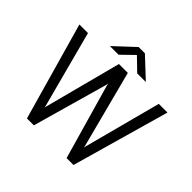

<svg xmlns="http://www.w3.org/2000/svg" viewBox="-226 -1195 1428 1428"><g transform="rotate(45 488.0 -481.5)"><path d="M315.9 0H243.2L24.9 -770H115.2L276.9 -160.2L278.8 -147.9L280.8 -160.2L440.9 -770H534.2L693.8 -158.2L695.8 -146L698.2 -158.2L859.9 -770H951.2L732.9 0H660.2L490.2 -594.2L486.8 -611.8L483.9 -594.2ZM455.1 -962.9H521L676.8 -816.9H585.9L487.8 -912.1L390.1 -816.9H298.8Z"/></g></svg>

Font: Junction Regular
Style: Regular
Weight: 500
Designer: Caroline Hadilaksono
Foundry: Caroline Hadilaksono
Version: Version 1.056